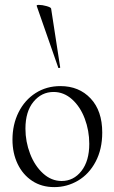

<svg xmlns="http://www.w3.org/2000/svg" viewBox="-20 -751 467 785"><path d="M31 -180Q31 -242 56 -292Q81 -342 125.5 -370.5Q170 -399 227 -399Q303 -399 350.5 -348.5Q398 -298 398 -209Q398 -141 371 -90Q344 -39 299 -12.5Q254 14 202 14Q150 14 111.5 -11.5Q73 -37 52 -81Q31 -125 31 -180ZM345 -163Q345 -217 326.5 -266Q308 -315 274.5 -345Q241 -375 199 -375Q150 -375 117 -335Q84 -295 84 -225Q84 -172 103 -122.5Q122 -73 156 -42Q190 -11 232 -11Q281 -11 313 -52Q345 -93 345 -163ZM130 -727Q129 -731 139 -731Q153 -731 170.5 -726Q188 -721 189 -716L226 -476Q227 -474 222.5 -473Q218 -472 218 -475Z"/></svg>

Font: Cormorant Upright
Style: Regular
Weight: 400
Designer: Christian Thalmann (Catharsis Fonts)
Foundry: Catharsis Fonts
Version: Version 3.302